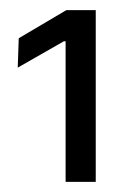

<svg xmlns="http://www.w3.org/2000/svg" viewBox="-20 -722 252 379"><path d="M109.5 -363V-640.5H106L15 -588.5L17 -646.5L111 -702H169V-363Z"/></svg>

Font: Anek Tamil Medium
Style: Regular
Weight: 400
Version: Version 1.003